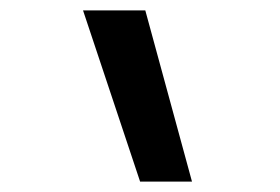

<svg xmlns="http://www.w3.org/2000/svg" viewBox="-20 -792 540 370"><path d="M250 -442 140 -772H260L350 -442Z"/></svg>

Font: Iosevka Term Curly Semibold
Style: Regular
Weight: 600
Designer: Belleve Invis
Foundry: Belleve Invis
Version: Version 32.3.0